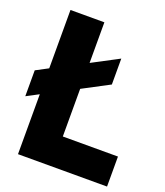

<svg xmlns="http://www.w3.org/2000/svg" viewBox="-136 -833 797 926"><g transform="rotate(20 262.0 -370.0)"><path d="M65.5 0V-307.5L3 -274.5V-407.5L65.5 -440.5V-740H239.5V-531.5L376 -603.5V-470.5L239.5 -398.5V-154H522.5V0Z"/></g></svg>

Font: Encode Sans Cnd XBd
Style: Regular
Weight: 800
Width: 3
Designer: Multiple Designers
Foundry: Impallari Type
Version: Version 3.002; ttfautohint (v1.8.3) -l 8 -r 50 -G 200 -x 14 